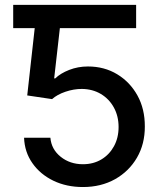

<svg xmlns="http://www.w3.org/2000/svg" viewBox="-20 -747 650 777"><path d="M191.1 -727.3V-633.2H33.4V-727.3ZM315.7 9.9Q248.9 9.9 195.8 -15.8Q142.8 -41.5 111.2 -86.6Q79.5 -131.7 77.4 -189.6H183.9Q187.9 -142.8 225.5 -112.6Q263.1 -82.4 315.7 -82.4Q357.6 -82.4 390.1 -101.7Q422.6 -121.1 441.2 -155.2Q459.9 -189.3 459.9 -233Q459.9 -277.3 440.7 -312.1Q421.5 -346.9 388 -366.8Q354.4 -386.7 311.1 -387.1Q278.1 -387.1 244.7 -375.7Q211.3 -364.3 190.7 -345.9L90.2 -360.8L131 -727.3H530.9V-633.2H222.3L199.2 -429.7H203.5Q224.8 -450.3 260.1 -464.1Q295.5 -478 335.9 -478Q402.3 -478 454.4 -446.4Q506.4 -414.8 536.4 -360.3Q566.4 -305.8 566.1 -235.1Q566.4 -164.4 534.3 -109Q502.1 -53.6 445.5 -21.8Q388.8 9.9 315.7 9.9Z"/></svg>

Font: InterMG Medium
Style: Regular
Weight: 500
Designer: Rasmus Andersson
Foundry: rsms
Version: Version 3.019;December 26, 2023;FontCreator 15.0.0.2955 64-b